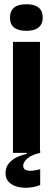

<svg xmlns="http://www.w3.org/2000/svg" viewBox="-20 -719 249 903"><path d="M41 0V-522H168V0ZM104 -574Q27 -574 27 -636Q27 -699 104 -699Q181 -699 181 -636Q181 -606 161.5 -590Q142 -574 104 -574ZM169 151Q148 160 120.5 163Q93 166 67 160.5Q41 155 23.5 139Q6 123 6 95Q6 66 23.5 47Q41 28 64.5 18Q88 8 106 5V-10L169 -11V0Q128 9 108.5 26.5Q89 44 89 60Q89 76 103 81Q117 86 135.5 83.5Q154 81 169 77Z"/></svg>

Font: Bricolage Grotesque 48pt SemiBold
Style: Regular
Weight: 600
Designer: Mathieu Triay
Foundry: Atelier Triay
Version: Version 1.000; ttfautohint (v1.8.4.7-5d5b);gftools[0.9.32]